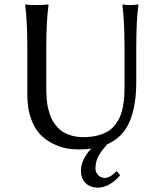

<svg xmlns="http://www.w3.org/2000/svg" viewBox="-20 -668 732 871"><path d="M524.9 127Q504.4 152.3 477.8 167.7Q451.2 183.1 425.8 183.1Q389.2 183.1 368.2 162.6Q347.2 142.1 347.2 106.9Q347.2 56.6 393.6 6.3Q369.1 9.8 336.9 9.8Q306.6 9.8 277.8 4.2Q249 -1.5 216.6 -18.1Q184.1 -34.7 159.9 -60.8Q135.7 -86.9 119.9 -132.1Q104 -177.2 104 -235.8V-444.8Q104 -573.7 94.2 -645L96.2 -647.9Q112.8 -645 147 -645Q162.6 -645 175.5 -645.8Q188.5 -646.5 193.8 -647.5L199.2 -647.9L200.2 -645Q189.9 -575.2 189.9 -444.8V-269Q189.9 -255.4 190.2 -246.8Q190.4 -238.3 191.9 -219.5Q193.4 -200.7 196 -187Q198.7 -173.3 204.6 -154.1Q210.4 -134.8 218.5 -120.8Q226.6 -106.9 239.7 -92Q252.9 -77.1 269 -67.6Q285.2 -58.1 307.9 -52Q330.6 -45.9 357.9 -45.9Q393.1 -45.9 421.4 -53Q449.7 -60.1 469 -71.8Q488.3 -83.5 502.4 -101.8Q516.6 -120.1 524.7 -138.9Q532.7 -157.7 537.4 -182.6Q542 -207.5 543.5 -228.8Q544.9 -250 544.9 -276.9V-444.8Q544.9 -573.7 535.2 -645L537.1 -647.9Q547.4 -645 571.8 -645Q581.5 -645 590.3 -645.8Q599.1 -646.5 603 -647.5L606.9 -647.9L607.9 -645Q598.1 -578.6 598.1 -444.8V-294.9Q598.1 -187.5 567.9 -116.2Q537.6 -44.9 466.3 -13.2Q439 16.6 426 41.5Q413.1 66.4 413.1 96.2Q413.1 112.8 424.8 126Q436.5 139.2 455.1 139.2Q479.5 139.2 507.8 108.9L511.2 109.9Z"/></svg>

Font: Linux Biolinum
Style: Regular
Weight: 400
Designer: Philipp H. Poll
Foundry: Philipp H. Poll
Version: Version 0.6.4